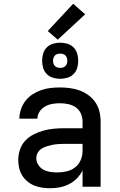

<svg xmlns="http://www.w3.org/2000/svg" viewBox="-20 -993 640 1021"><path d="M247 8Q226 8 204.5 5Q183 2 163 -6Q143 -14 126 -28Q109 -42 98 -60Q87 -78 82 -99Q77 -120 77 -142Q77 -170 86 -197Q95 -224 114 -244.5Q133 -265 158.5 -278Q184 -291 211 -298.5Q238 -306 265.5 -308.5Q293 -311 321 -311H419V-348Q419 -370 409.5 -390.5Q400 -411 382 -423Q364 -435 342 -439.5Q320 -444 298 -444Q278 -444 258 -440.5Q238 -437 220 -427Q202 -417 190.5 -399.5Q179 -382 179 -362H83Q83 -387 91.5 -412Q100 -437 115.5 -457Q131 -477 152.5 -491Q174 -505 198 -513.5Q222 -522 247.5 -525Q273 -528 298 -528Q325 -528 351.5 -524.5Q378 -521 403 -512Q428 -503 450 -487Q472 -471 487 -449Q502 -427 508.5 -401Q515 -375 515 -348V0H419V-87Q407 -63 389 -44.5Q371 -26 347.5 -14Q324 -2 298.5 3Q273 8 247 8ZM284 -76Q309 -76 333.5 -81.5Q358 -87 378 -102Q398 -117 408.5 -140.5Q419 -164 419 -189V-228H321Q306 -228 290.5 -227Q275 -226 260 -223Q245 -220 230 -215.5Q215 -211 202 -203Q189 -195 181 -181Q173 -167 173 -152Q173 -133 183.5 -116.5Q194 -100 210.5 -91Q227 -82 246 -79Q265 -76 284 -76ZM300 -574Q281 -574 262 -579.5Q243 -585 229 -599Q215 -613 209.5 -632Q204 -651 204 -670Q204 -689 209.5 -708Q215 -727 229 -741Q243 -755 262 -760.5Q281 -766 300 -766Q319 -766 338 -760.5Q357 -755 371 -741Q385 -727 390.5 -708Q396 -689 396 -670Q396 -651 390.5 -632Q385 -613 371 -599Q357 -585 338 -579.5Q319 -574 300 -574ZM300 -632Q308 -632 315.5 -634.5Q323 -637 328 -642Q333 -647 335.5 -654.5Q338 -662 338 -670Q338 -678 335.5 -685.5Q333 -693 328 -698Q323 -703 315.5 -705.5Q308 -708 300 -708Q292 -708 284.5 -705.5Q277 -703 272 -698Q267 -693 264.5 -685.5Q262 -678 262 -670Q262 -662 264.5 -654.5Q267 -647 272 -642Q277 -637 284.5 -634.5Q292 -632 300 -632ZM287 -782 234 -828 369 -973 433 -917Z"/></svg>

Font: Iosevka Fixed Medium Extended
Style: Regular
Weight: 500
Width: 7
Monospace: yes
Designer: Belleve Invis
Foundry: Belleve Invis
Version: Version 24.1.1; ttfautohint (v1.8.4)